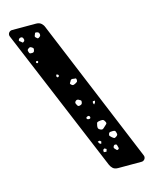

<svg xmlns="http://www.w3.org/2000/svg" viewBox="-127 -870 832 1039"><g transform="rotate(-15 289.0 -351.0)"><path d="M404 84Q384 84 374 74Q364 64 360 54L22 -755Q20 -760 20 -764Q20 -773 26.5 -779.5Q33 -786 42 -786H176Q195 -786 205.5 -776.5Q216 -767 220 -756L555 53Q557 58 557 62Q557 71 550.5 77.5Q544 84 535 84ZM182 -727Q180 -734 176.5 -736.5Q173 -739 165 -740Q159 -741 158 -737Q157 -733 154 -727Q150 -720 155 -715Q160 -711 163 -708Q166 -705 171 -708Q178 -712 180.5 -715.5Q183 -719 182 -727ZM91 -724Q88 -735 79 -735Q68 -735 64 -725Q62 -720 65 -718Q68 -716 72 -713Q77 -709 79.5 -706.5Q82 -704 86 -708Q95 -713 91 -724ZM125 -665Q118 -670 114 -671Q110 -672 103 -667Q96 -662 96 -657.5Q96 -653 99 -645Q101 -639 105 -638.5Q109 -638 115 -638Q126 -638 128 -647Q130 -653 130 -657Q130 -661 125 -665ZM133 -589 125 -590 122 -580 131 -577 135 -583ZM221 -488 213 -492 208 -483 215 -474 224 -480ZM291 -446Q282 -447 278 -440Q275 -433 271.5 -429Q268 -425 274 -419Q280 -413 284.5 -413Q289 -413 297 -417Q305 -421 308.5 -424.5Q312 -428 311 -437Q310 -445 304.5 -444.5Q299 -444 291 -446ZM292 -329Q282 -333 275 -325Q268 -318 274 -308Q277 -302 279.5 -298.5Q282 -295 290 -296Q298 -298 301.5 -301Q305 -304 306 -313Q307 -320 303 -322.5Q299 -325 292 -329ZM377 -301H365L363 -292L367 -282L374 -290ZM326 -228Q322 -232 315 -229Q307 -226 308 -220Q309 -216 311 -215Q313 -214 317 -213Q325 -212 328 -216Q331 -222 326 -228ZM402 -177Q396 -189 388.5 -189.5Q381 -190 368 -188Q358 -186 356.5 -180.5Q355 -175 353 -165Q352 -156 354 -151.5Q356 -147 364 -143Q372 -139 376.5 -140.5Q381 -142 387 -148Q396 -157 402 -162Q408 -167 402 -177ZM425 -117Q416 -117 411.5 -116Q407 -115 404 -108Q401 -100 404 -96Q407 -92 413 -87Q420 -81 424.5 -79Q429 -77 436 -82Q444 -87 445.5 -91.5Q447 -96 444 -105Q442 -114 437.5 -115.5Q433 -117 425 -117ZM353 -78 346 -85 334 -83 339 -72 349 -66ZM422 -43Q414 -44 410 -34Q407 -27 414 -21Q419 -16 421.5 -13Q424 -10 430 -13Q436 -17 434.5 -21Q433 -25 432 -31Q431 -37 429.5 -39.5Q428 -42 422 -43ZM359 -38 351 -32V-19L366 -18L370 -32Z"/></g></svg>

Font: Rubik Moonrocks
Style: Regular
Weight: 400
Designer: Hubert and Fischer, NaN
Foundry: Hubert and Fischer, NaN
Version: Version 2.200